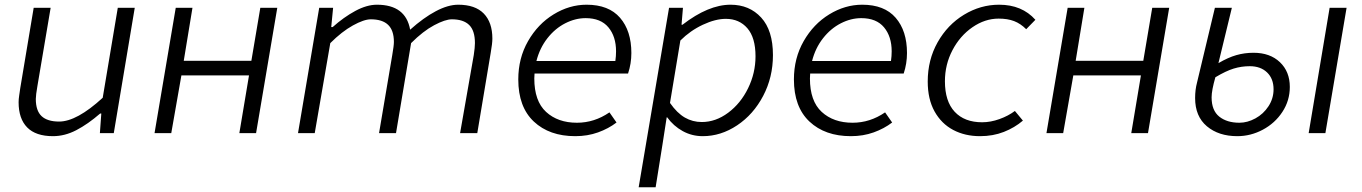

<svg xmlns="http://www.w3.org/2000/svg" viewBox="-20 -565 5781 815"><path d="M59 -131Q59 -144 61.5 -160Q64 -176 66 -191L123 -532H195L139 -201Q132 -161 132 -145Q132 -95 156.5 -72Q181 -49 231 -49Q306 -49 416 -150L480 -532H552L463 0H404L410 -83H405Q353 -38 304 -12.5Q255 13 205 13Q132 13 95.5 -24Q59 -61 59 -131Z M726 -532H797L760 -307H1047L1085 -532H1157L1067 0H996L1037 -245H750L707 0H636Z M1335 -532H1394L1386 -450H1392Q1439 -492 1488 -518.5Q1537 -545 1580 -545Q1702 -545 1721 -439Q1778 -490 1830 -517.5Q1882 -545 1925 -545Q1997 -545 2033.5 -507.5Q2070 -470 2070 -401Q2070 -381 2063 -341L2006 0H1933L1991 -331Q1996 -364 1996 -382Q1996 -435 1971.5 -459Q1947 -483 1898 -483Q1870 -483 1823 -458Q1776 -433 1725 -382L1661 0H1589L1645 -331Q1652 -371 1652 -387Q1652 -436 1627.5 -459.5Q1603 -483 1554 -483Q1525 -483 1478 -457Q1431 -431 1382 -382L1316 0H1245Z M2180 -228Q2180 -318 2221.5 -390.5Q2263 -463 2330 -504Q2397 -545 2470 -545Q2564 -545 2612 -489.5Q2660 -434 2660 -340Q2660 -295 2646 -253H2249Q2248 -245 2248 -232Q2248 -136 2298 -90Q2348 -44 2429 -44Q2503 -44 2567 -88L2597 -45Q2563 -19 2518.5 -3Q2474 13 2422 13Q2312 13 2246 -49Q2180 -111 2180 -228ZM2592 -306Q2595 -327 2595 -347Q2595 -410 2562.5 -449Q2530 -488 2466 -488Q2422 -488 2379 -466Q2336 -444 2303.5 -402.5Q2271 -361 2257 -306Z M2820 -532H2879L2873 -460H2877Q2987 -545 3081 -545Q3161 -545 3211 -490.5Q3261 -436 3261 -331Q3261 -237 3219.5 -158Q3178 -79 3109 -33Q3040 13 2963 13Q2917 13 2878 -8.5Q2839 -30 2812 -67H2810L2792 49L2763 230H2691ZM3187 -326Q3187 -405 3152.5 -445Q3118 -485 3061 -485Q3017 -485 2963.5 -460Q2910 -435 2868 -393L2824 -128Q2854 -85 2887 -66Q2920 -47 2959 -47Q3018 -47 3071 -86.5Q3124 -126 3155.5 -190.5Q3187 -255 3187 -326Z M3350 -228Q3350 -318 3391.5 -390.5Q3433 -463 3500 -504Q3567 -545 3640 -545Q3734 -545 3782 -489.5Q3830 -434 3830 -340Q3830 -295 3816 -253H3419Q3418 -245 3418 -232Q3418 -136 3468 -90Q3518 -44 3599 -44Q3673 -44 3737 -88L3767 -45Q3733 -19 3688.5 -3Q3644 13 3592 13Q3482 13 3416 -49Q3350 -111 3350 -228ZM3762 -306Q3765 -327 3765 -347Q3765 -410 3732.5 -449Q3700 -488 3636 -488Q3592 -488 3549 -466Q3506 -444 3473.5 -402.5Q3441 -361 3427 -306Z M3918 -219Q3918 -311 3960 -385.5Q4002 -460 4072 -502.5Q4142 -545 4221 -545Q4318 -545 4375 -481L4336 -441Q4312 -465 4284.5 -475.5Q4257 -486 4219 -486Q4161 -486 4108 -449.5Q4055 -413 4023 -352Q3991 -291 3991 -220Q3991 -135 4032.5 -90.5Q4074 -46 4149 -46Q4185 -46 4222.5 -59.5Q4260 -73 4288 -94L4322 -53Q4287 -23 4241 -5Q4195 13 4140 13Q4076 13 4026 -13.5Q3976 -40 3947 -92Q3918 -144 3918 -219Z M4512 -532H4583L4546 -307H4833L4871 -532H4943L4853 0H4782L4823 -245H4536L4493 0H4422Z M5053 -149Q5053 -184 5061 -214L5137 -532H5209L5152 -297Q5193 -321 5228 -331Q5263 -341 5301 -341Q5371 -341 5413 -301Q5455 -261 5455 -196Q5455 -138 5423.5 -90Q5392 -42 5340.5 -14.5Q5289 13 5232 13Q5153 13 5103 -29Q5053 -71 5053 -149ZM5386 -186Q5386 -231 5358.5 -257.5Q5331 -284 5285 -284Q5250 -284 5217 -274Q5184 -264 5139 -237Q5123 -181 5123 -152Q5123 -96 5155.5 -70Q5188 -44 5241 -44Q5275 -44 5309 -62.5Q5343 -81 5364.5 -114Q5386 -147 5386 -186ZM5624 -532H5696L5606 0H5535Z"/></svg>

Font: Nebula Sans Book
Style: Regular
Weight: 400
Italic angle: -9°
Designer: Paul D. Hunt for Adobe (as Source Sans)
Foundry: Nebula Entertainment & Broadcasting LLC
Version: Version 1.010